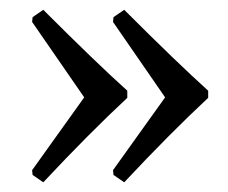

<svg xmlns="http://www.w3.org/2000/svg" viewBox="-20 -420 467 394"><path d="M241.2 -219.2Q163.1 -146.5 68.8 -45.9L46.9 -61L45.9 -70.8L152.8 -220.2L45.9 -375L46.9 -384.8L68.8 -399.9Q177.7 -291 241.2 -233.9ZM407.2 -219.2Q329.1 -146.5 234.9 -45.9L212.9 -61L211.9 -70.8L318.8 -220.2L211.9 -375L212.9 -384.8L234.9 -399.9Q343.8 -291 407.2 -233.9Z"/></svg>

Font: Alegreya-Regular
Style: Regular
Weight: 400
Designer: Juan Pablo del Peral
Foundry: Juan Pablo del Peral
Version: Version 1.003